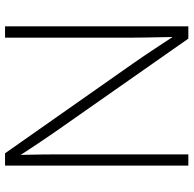

<svg xmlns="http://www.w3.org/2000/svg" viewBox="-23 -745 768 762"><g transform="rotate(90 361.0 -364.0)"><path d="M84.5 0V-727.5H133.3L501 -202.1Q516.6 -179.7 533.7 -154.3Q550.8 -128.9 568.6 -102.1Q586.4 -75.2 604 -47.9L595.2 -43.5Q594.7 -69.8 594 -98.4Q593.3 -127 593 -154.5Q592.8 -182.1 592.8 -204.6V-727.5H637.2V0H588.4L232.4 -507.3Q215.8 -530.8 197.8 -557.6Q179.7 -584.5 159.7 -615Q139.6 -645.5 117.2 -679.7L126.5 -685.5Q127 -649.9 127.7 -618.2Q128.4 -586.4 128.9 -558.6Q129.4 -530.8 129.4 -507.8V0Z"/></g></svg>

Font: Inter 28pt ExtraLight
Style: Regular
Weight: 250
Designer: Rasmus Andersson
Foundry: rsms
Version: Version 4.001;git-66647c0bb